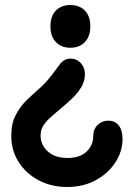

<svg xmlns="http://www.w3.org/2000/svg" viewBox="-20 -552 540 767"><path d="M262 -317.8Q286.2 -317.8 302.8 -300.1Q319.2 -282.5 319.2 -255Q319.2 -227.5 304.1 -202.8Q289 -178 265.4 -156.1Q241.8 -134.2 216.5 -113Q194.2 -94.5 177.4 -79Q160.5 -63.5 151.4 -47.4Q142.2 -31.2 142.2 -9.8Q142.2 26.5 170.8 52.8Q199.2 79 250 79Q298.5 79 325.5 54Q352.5 29 352.5 -9.2Q352.5 -35.8 370 -52.9Q387.5 -70 413 -70Q439.2 -70 454.4 -50.9Q469.5 -31.8 469.5 3.2Q469.5 52.8 441 96.6Q412.5 140.5 362.6 167.8Q312.8 195 248 195Q186.2 195 135.6 168.8Q85 142.5 55 96Q25 49.5 25 -10Q25 -58.8 42.8 -92.5Q60.5 -126.2 84.1 -149.4Q107.8 -172.5 125 -187.5Q148.8 -207.8 162.9 -223.4Q177 -239 188.9 -255.1Q200.8 -271.2 216.8 -292Q223 -302.2 234.8 -310Q246.5 -317.8 262 -317.8ZM261.5 -532Q297 -532 318.9 -510Q340.8 -488 340.8 -446.5Q340.8 -406.2 318.9 -383.8Q297 -361.2 261.5 -361.2Q225.2 -361.2 203.4 -383.8Q181.5 -406.2 181.5 -446.5Q181.5 -488 203.4 -510Q225.2 -532 261.5 -532Z"/></svg>

Font: National Park
Style: Regular
Weight: 400
Designer: Andrea Herstowski, Ben Hoepner
Version: Version 1.009